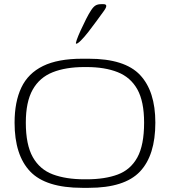

<svg xmlns="http://www.w3.org/2000/svg" viewBox="-20 -892 816 922"><path d="M375 10Q200 10 125 -68.5Q50 -147 50 -303Q50 -403 82.5 -471.5Q115 -540 186.5 -575Q258 -610 375 -610H406Q579 -610 652.5 -532Q726 -454 726 -303Q726 -146 652 -68Q578 10 406 10ZM385 -31H396Q484 -31 545.5 -54Q607 -77 639.5 -136Q672 -195 672 -303Q672 -405 639.5 -463Q607 -521 545 -545.5Q483 -570 396 -570H385Q296 -570 233 -545Q170 -520 137 -461.5Q104 -403 104 -303Q104 -197 137.5 -137.5Q171 -78 234 -54.5Q297 -31 385 -31ZM346 -682Q342 -682 348.5 -700.5Q355 -719 367.5 -746.5Q380 -774 393.5 -800.5Q407 -827 417 -842Q428 -859 438.5 -865.5Q449 -872 466 -872H477Q502 -872 480 -841Q464 -819 444 -791.5Q424 -764 404.5 -739Q385 -714 369 -698Q353 -682 346 -682Z"/></svg>

Font: Red Rose Light
Style: Regular
Weight: 300
Designer: Jaikishan Patel
Version: Version 1.001; ttfautohint (v1.8.3)